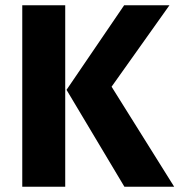

<svg xmlns="http://www.w3.org/2000/svg" viewBox="-20 -713 685 733"><path d="M65 -693V0H229V-693ZM454 -693 234 -370 455 0H645L406 -382L627 -693Z"/></svg>

Font: Fira Sans
Style: Bold
Weight: 700
Designer: Carrois Corporate & Edenspiekermann AG
Foundry: Carrois Corporate GbR & Edenspiekermann AG
Version: Version 4.203